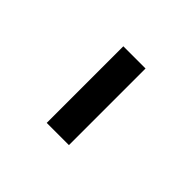

<svg xmlns="http://www.w3.org/2000/svg" viewBox="28 -895 544 544"><g transform="rotate(-45 300.0 -623.5)"><path d="M147 -579V-668H454V-579Z"/></g></svg>

Font: SUSE Thin SemiBold
Style: Regular
Weight: 600
Version: Version 1.000